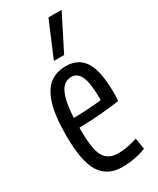

<svg xmlns="http://www.w3.org/2000/svg" viewBox="-204 -851 758 922"><g transform="rotate(-30 175.0 -390.0)"><path d="M186 10Q105 10 66 -50.5Q27 -111 27 -255Q27 -367 47.5 -430.5Q68 -494 104.5 -520Q141 -546 191 -546Q261 -546 294.5 -493Q328 -440 328 -316Q328 -310 327.5 -296Q327 -282 326 -275Q294 -270 232.5 -264Q171 -258 101 -257Q101 -250 101 -239Q101 -135 124.5 -96Q148 -57 201 -57Q227 -57 254.5 -62Q282 -67 309 -76L319 -15Q258 10 186 10ZM101 -311Q133 -311 165 -313Q197 -315 221 -317Q245 -319 256 -321Q256 -415 239 -451.5Q222 -488 188 -488Q166 -488 148 -474Q130 -460 117.5 -422Q105 -384 101 -311ZM155 -596 237 -790H310L212 -596Z"/></g></svg>

Font: Georama Condensed
Style: Regular
Weight: 400
Width: 3
Designer: Jean-Baptiste Levee
Foundry: Production Type
Version: Version 1.000